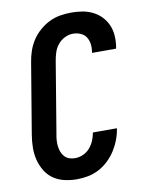

<svg xmlns="http://www.w3.org/2000/svg" viewBox="-85 -804 669 873"><g transform="rotate(-10 250.0 -367.5)"><path d="M200 8Q170 8 142 1.5Q114 -5 91.5 -20.5Q69 -36 54.5 -60Q40 -84 33 -111.5Q26 -139 26.5 -168.5Q27 -198 32 -228L86 -552Q90 -578 98.5 -603Q107 -628 121.5 -650.5Q136 -673 157 -691.5Q178 -710 202 -722Q226 -734 252.5 -738.5Q279 -743 304 -743Q330 -743 355 -739Q380 -735 402.5 -724Q425 -713 442 -695.5Q459 -678 469 -655.5Q479 -633 481 -607.5Q483 -582 479 -555L477 -546H366L367 -551Q370 -569 367.5 -587Q365 -605 356 -619Q347 -633 330.5 -640Q314 -647 296 -647Q276 -647 257 -637.5Q238 -628 225 -611.5Q212 -595 206 -575.5Q200 -556 197 -537L143 -212Q140 -198 139 -183.5Q138 -169 139.5 -155.5Q141 -142 145.5 -129.5Q150 -117 159 -107Q168 -97 180.5 -92.5Q193 -88 208 -88Q226 -88 244.5 -96Q263 -104 276 -119Q289 -134 296.5 -152Q304 -170 307 -188V-189H418V-188Q414 -162 404.5 -137Q395 -112 380.5 -89Q366 -66 345.5 -46.5Q325 -27 301 -14.5Q277 -2 251 3Q225 8 200 8Z"/></g></svg>

Font: Iosevka Oblique
Style: Bold
Weight: 700
Italic angle: -9°
Monospace: yes
Designer: Belleve Invis
Foundry: Belleve Invis
Version: Version 32.5.0; ttfautohint (v1.8.4)